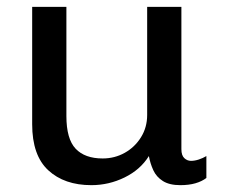

<svg xmlns="http://www.w3.org/2000/svg" viewBox="-20 -531 661 561"><path d="M247 10Q168 10 121 -33.5Q74 -77 74 -168V-511H174V-192Q174 -125 201 -96.5Q228 -68 280 -68Q315 -68 344.5 -84.5Q374 -101 392 -130Q410 -159 410 -195V-511H510V-95Q510 -77 518.5 -69Q527 -61 538 -61Q549 -61 561 -65Q573 -69 583 -75V-11Q570 -1 551 4.5Q532 10 507 10Q475 10 456 -2Q437 -14 428 -33.5Q419 -53 415 -75Q390 -35 344 -12.5Q298 10 247 10Z"/></svg>

Font: Chivo Medium
Style: Regular
Weight: 400
Version: Version 2.002